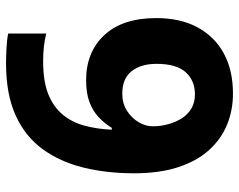

<svg xmlns="http://www.w3.org/2000/svg" viewBox="-96 -668 774 621"><g transform="rotate(90 290.5 -357.0)"><path d="M184 10Q163 10 135 8.5Q107 7 88 3V-120Q108 -115 130 -112.5Q152 -110 178 -110Q242 -110 283.5 -126.5Q325 -143 350 -173Q375 -203 386 -244Q397 -285 399 -332H393Q379 -309 359 -290Q339 -271 310 -260Q281 -249 239 -249Q148 -249 93 -308Q38 -367 38 -476Q38 -554 68 -609.5Q98 -665 152.5 -694.5Q207 -724 282 -724Q336 -724 382.5 -705Q429 -686 464.5 -647Q500 -608 520 -547.5Q540 -487 540 -404Q540 -316 521.5 -240.5Q503 -165 462 -108.5Q421 -52 352.5 -21Q284 10 184 10ZM282 -366Q314 -366 337.5 -381Q361 -396 374.5 -418.5Q388 -441 388 -465Q388 -489 381.5 -513.5Q375 -538 362.5 -558Q350 -578 330.5 -589.5Q311 -601 285 -601Q240 -601 213 -571Q186 -541 186 -477Q186 -426 210 -396Q234 -366 282 -366Z"/></g></svg>

Font: Noto Sans Symbols
Style: Bold
Weight: 700
Version: Version 2.002